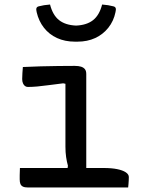

<svg xmlns="http://www.w3.org/2000/svg" viewBox="-20 -828 640 848"><path d="M276 -68 280 -96Q275 -114 272 -134.5Q269 -155 269 -180Q269 -208 269 -235.5Q269 -263 269 -291Q269 -319 269 -347Q269 -375 269 -402.5Q269 -430 269 -458L259 -460Q225 -456 196 -452Q167 -448 144.5 -446Q122 -444 103 -444Q96 -444 90.5 -448Q85 -452 81.5 -460Q78 -468 78 -479Q78 -492 79 -505.5Q80 -519 81 -532Q120 -534 159.5 -535Q199 -536 237 -536.5Q275 -537 310 -537Q327 -537 338 -533.5Q349 -530 355 -522.5Q361 -515 361 -501Q361 -457 361 -412.5Q361 -368 361 -324Q361 -280 361 -236Q361 -192 361 -149Q361 -106 361 -63ZM68 -86H438Q473 -86 497.5 -81Q522 -76 535.5 -67Q549 -58 549 -46Q549 -38 548.5 -30.5Q548 -23 547.5 -15.5Q547 -8 546 0H103Q89 0 81 -4Q73 -8 70 -16Q67 -24 67 -36Q67 -46 67 -54Q67 -62 67.5 -70Q68 -78 68 -86ZM316 -715Q363 -717 391 -739Q419 -761 431 -808Q445 -807 457.5 -805Q470 -803 481 -800Q489 -798 491 -792Q493 -786 490 -774Q482 -735 458.5 -705.5Q435 -676 400.5 -660Q366 -644 322 -644H311Q267 -644 232 -660Q197 -676 174 -705.5Q151 -735 142 -774Q139 -786 141 -792Q143 -798 151 -800Q162 -803 174.5 -805Q187 -807 201 -808Q213 -761 241 -739Q269 -717 316 -715Z"/></svg>

Font: Rec Mono Semicasual
Style: Regular
Weight: 400
Version: Version 1.085; ttfautohint (v1.8.4.7-5d5b)